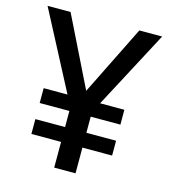

<svg xmlns="http://www.w3.org/2000/svg" viewBox="-107 -800 786 887"><g transform="rotate(15 286.0 -357.0)"><path d="M285 -381 121 -714H11L206 -342H92V-271H234V-194H92V-123H234V0H336V-123H478V-194H336V-271H478V-342H362L559 -714H450Z"/></g></svg>

Font: Noto Sans Medefaidrin Medium
Style: Regular
Weight: 500
Designer: Dalton Maag Ltd
Foundry: Dalton Maag Ltd
Version: Version 1.002